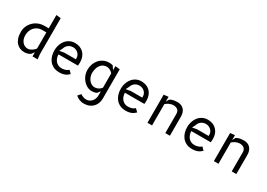

<svg xmlns="http://www.w3.org/2000/svg" viewBox="10 -1903 4529 3255"><g transform="rotate(30 2275.0 -276.0)"><path d="M373 -470Q327 -470 289.5 -452.8Q252 -435.5 225.2 -406Q198.5 -376.5 184 -336.5Q169.5 -296.5 169.5 -251Q169.5 -206.5 182.2 -173Q195 -139.5 215.8 -117Q236.5 -94.5 262.5 -83.2Q288.5 -72 315 -72Q338.5 -72 359.5 -80Q380.5 -88 398.5 -100Q416.5 -112 431 -126.2Q445.5 -140.5 455.5 -153V-470ZM455.5 0V-81L412.5 -24.5Q394.5 -12.5 364.5 -2Q334.5 8.5 295.5 8.5Q250.5 8.5 210.5 -7.8Q170.5 -24 140.5 -57.2Q110.5 -90.5 93 -141.8Q75.5 -193 75.5 -263Q75.5 -323 98.8 -375.2Q122 -427.5 162 -466.5Q202 -505.5 256.2 -527.8Q310.5 -550 372.5 -550H455.5V-810L545.5 -800V-90L555.5 0Z M1167 -64.5Q1151.5 -48.5 1133 -35Q1114.5 -21.5 1092 -11.8Q1069.5 -2 1042.2 3.2Q1015 8.5 981.5 8.5Q915 8.5 866.5 -15Q818 -38.5 786.5 -78Q755 -117.5 740 -168.5Q725 -219.5 725 -275Q725 -310.5 732.2 -345.2Q739.5 -380 753.2 -411.5Q767 -443 787.8 -470Q808.5 -497 835.8 -516.5Q863 -536 896.2 -547.2Q929.5 -558.5 969 -558.5Q1023 -558.5 1066.5 -541Q1110 -523.5 1140.5 -492Q1171 -460.5 1187.5 -416.2Q1204 -372 1204 -319Q1204 -303.5 1203 -285Q1202 -266.5 1200 -250H820Q820 -211.5 832 -178.8Q844 -146 864.8 -122.2Q885.5 -98.5 913.8 -85Q942 -71.5 975 -71.5Q1007 -71.5 1029.8 -76.2Q1052.5 -81 1068.2 -88Q1084 -95 1094.5 -103Q1105 -111 1112.5 -118ZM1116 -325V-347Q1116 -375.5 1104.8 -399.5Q1093.5 -423.5 1074.2 -441.2Q1055 -459 1029.8 -469Q1004.5 -479 976.5 -479Q943 -479 917.8 -468.2Q892.5 -457.5 874.5 -440.8Q856.5 -424 845.5 -404Q834.5 -384 829.5 -366L800 -309L892.5 -325Z M1755 -67.5 1711.5 -12.5Q1707 -9.5 1698.8 -6Q1690.5 -2.5 1678.5 0.8Q1666.5 4 1650.5 6.2Q1634.5 8.5 1615 8.5Q1584.5 8.5 1555 -1.5Q1525.5 -11.5 1498.8 -30Q1472 -48.5 1449.5 -74.2Q1427 -100 1410.2 -131.2Q1393.5 -162.5 1384.2 -198.2Q1375 -234 1375 -272.5Q1375 -331 1394 -383Q1413 -435 1447.5 -474Q1482 -513 1530.5 -535.8Q1579 -558.5 1638 -558.5Q1656.5 -558.5 1674.2 -557Q1692 -555.5 1707.5 -550L1755 -479V-560L1845 -550V23Q1845 72 1829 115Q1813 158 1782.5 189.8Q1752 221.5 1707.5 240Q1663 258.5 1606 258.5Q1566.5 258.5 1536.8 248.5Q1507 238.5 1486 226.5Q1474 219.5 1463.5 211.5Q1453 203.5 1444.5 194L1493.5 139Q1500.5 144.5 1508.8 149.5Q1517 154.5 1526 159Q1541.5 166.5 1562 172.5Q1582.5 178.5 1606.5 178.5Q1637.5 178.5 1664.5 165.8Q1691.5 153 1711.8 131Q1732 109 1743.5 79.2Q1755 49.5 1755 15.5ZM1755 -417Q1742 -433.5 1723.5 -447.5Q1708 -459 1686 -468.8Q1664 -478.5 1635.5 -478.5Q1605.5 -478.5 1581.5 -469Q1557.5 -459.5 1539.2 -443.5Q1521 -427.5 1507.8 -406.2Q1494.5 -385 1486.2 -361.2Q1478 -337.5 1474 -313.2Q1470 -289 1470 -266.5Q1470 -224 1483.2 -188.2Q1496.5 -152.5 1518 -126.8Q1539.5 -101 1567 -86.5Q1594.5 -72 1623 -72Q1648.5 -72 1668.5 -77.5Q1688.5 -83 1704.5 -92.2Q1720.5 -101.5 1732.8 -113.2Q1745 -125 1755 -137.5Z M2467 -64.5Q2451.5 -48.5 2433 -35Q2414.5 -21.5 2392 -11.8Q2369.5 -2 2342.2 3.2Q2315 8.5 2281.5 8.5Q2215 8.5 2166.5 -15Q2118 -38.5 2086.5 -78Q2055 -117.5 2040 -168.5Q2025 -219.5 2025 -275Q2025 -310.5 2032.2 -345.2Q2039.5 -380 2053.2 -411.5Q2067 -443 2087.8 -470Q2108.5 -497 2135.8 -516.5Q2163 -536 2196.2 -547.2Q2229.5 -558.5 2269 -558.5Q2323 -558.5 2366.5 -541Q2410 -523.5 2440.5 -492Q2471 -460.5 2487.5 -416.2Q2504 -372 2504 -319Q2504 -303.5 2503 -285Q2502 -266.5 2500 -250H2120Q2120 -211.5 2132 -178.8Q2144 -146 2164.8 -122.2Q2185.5 -98.5 2213.8 -85Q2242 -71.5 2275 -71.5Q2307 -71.5 2329.8 -76.2Q2352.5 -81 2368.2 -88Q2384 -95 2394.5 -103Q2405 -111 2412.5 -118ZM2416 -325V-347Q2416 -375.5 2404.8 -399.5Q2393.5 -423.5 2374.2 -441.2Q2355 -459 2329.8 -469Q2304.5 -479 2276.5 -479Q2243 -479 2217.8 -468.2Q2192.5 -457.5 2174.5 -440.8Q2156.5 -424 2145.5 -404Q2134.5 -384 2129.5 -366L2100 -309L2192.5 -325Z M2795.5 0H2705.5V-550L2795.5 -560V-463.5L2826 -522Q2835 -528 2847.2 -534.5Q2859.5 -541 2877 -546.2Q2894.5 -551.5 2918.5 -555Q2942.5 -558.5 2975 -558.5Q3014.5 -558.5 3046.2 -545.8Q3078 -533 3099.8 -509Q3121.5 -485 3133.2 -451Q3145 -417 3145 -375V0H3055V-375Q3055 -402 3046.2 -421.5Q3037.5 -441 3022 -453.8Q3006.5 -466.5 2986 -472.5Q2965.5 -478.5 2942.5 -478.5Q2918.5 -478.5 2896.2 -472.5Q2874 -466.5 2855 -457.2Q2836 -448 2820.8 -437.2Q2805.5 -426.5 2795.5 -417Z M3767 -64.5Q3751.5 -48.5 3733 -35Q3714.5 -21.5 3692 -11.8Q3669.5 -2 3642.2 3.2Q3615 8.5 3581.5 8.5Q3515 8.5 3466.5 -15Q3418 -38.5 3386.5 -78Q3355 -117.5 3340 -168.5Q3325 -219.5 3325 -275Q3325 -310.5 3332.2 -345.2Q3339.5 -380 3353.2 -411.5Q3367 -443 3387.8 -470Q3408.5 -497 3435.8 -516.5Q3463 -536 3496.2 -547.2Q3529.5 -558.5 3569 -558.5Q3623 -558.5 3666.5 -541Q3710 -523.5 3740.5 -492Q3771 -460.5 3787.5 -416.2Q3804 -372 3804 -319Q3804 -303.5 3803 -285Q3802 -266.5 3800 -250H3420Q3420 -211.5 3432 -178.8Q3444 -146 3464.8 -122.2Q3485.5 -98.5 3513.8 -85Q3542 -71.5 3575 -71.5Q3607 -71.5 3629.8 -76.2Q3652.5 -81 3668.2 -88Q3684 -95 3694.5 -103Q3705 -111 3712.5 -118ZM3716 -325V-347Q3716 -375.5 3704.8 -399.5Q3693.5 -423.5 3674.2 -441.2Q3655 -459 3629.8 -469Q3604.5 -479 3576.5 -479Q3543 -479 3517.8 -468.2Q3492.5 -457.5 3474.5 -440.8Q3456.5 -424 3445.5 -404Q3434.5 -384 3429.5 -366L3400 -309L3492.5 -325Z M4095.5 0H4005.5V-550L4095.5 -560V-463.5L4126 -522Q4135 -528 4147.2 -534.5Q4159.5 -541 4177 -546.2Q4194.5 -551.5 4218.5 -555Q4242.5 -558.5 4275 -558.5Q4314.5 -558.5 4346.2 -545.8Q4378 -533 4399.8 -509Q4421.5 -485 4433.2 -451Q4445 -417 4445 -375V0H4355V-375Q4355 -402 4346.2 -421.5Q4337.5 -441 4322 -453.8Q4306.5 -466.5 4286 -472.5Q4265.5 -478.5 4242.5 -478.5Q4218.5 -478.5 4196.2 -472.5Q4174 -466.5 4155 -457.2Q4136 -448 4120.8 -437.2Q4105.5 -426.5 4095.5 -417Z"/></g></svg>

Font: B612 Mono
Style: Regular
Weight: 400
Version: Version 1.005